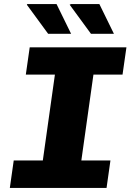

<svg xmlns="http://www.w3.org/2000/svg" viewBox="-20 -917 640 937"><path d="M28 0 47 -134H189L248 -553H106L125 -686H597L578 -553H436L377 -134H519L500 0ZM424 -752 320 -894 326 -897H465L536 -752ZM215 -752 111 -894 113 -897H256L327 -752Z"/></svg>

Font: Chivo Mono Medium ExtraBold
Style: Italic
Weight: 800
Italic angle: -8.05°
Monospace: yes
Version: Version 1.008